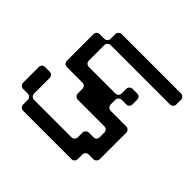

<svg xmlns="http://www.w3.org/2000/svg" viewBox="-163 -880 1070 1070"><g transform="rotate(45 371.5 -345.0)"><path d="M721.7 -628.9Q721.7 -618.2 714.8 -611.3Q707 -603.5 697.3 -603.5Q541 -603.5 229.5 -603.5Q218.8 -603.5 211.9 -596.7Q204.1 -588.9 204.1 -579.1Q204.1 -538.1 204.1 -456.1Q204.1 -446.3 211.9 -438.5Q218.8 -431.6 229.5 -431.6Q298.8 -431.6 438.5 -431.6Q448.2 -431.6 456.1 -438.5Q462.9 -446.3 462.9 -456.1Q462.9 -468.8 462.9 -493.2Q462.9 -502.9 470.7 -510.7Q477.5 -517.6 488.3 -517.6Q500 -517.6 524.4 -517.6Q535.2 -517.6 542 -510.7Q548.8 -502.9 548.8 -493.2Q548.8 -480.5 548.8 -456.1Q548.8 -446.3 542 -438.5Q535.2 -431.6 524.4 -431.6Q512.7 -431.6 488.3 -431.6Q477.5 -431.6 470.7 -423.8Q462.9 -417 462.9 -406.2Q462.9 -394.5 462.9 -370.1Q462.9 -359.4 470.7 -352.5Q477.5 -344.7 488.3 -344.7Q528.3 -344.7 610.4 -344.7Q621.1 -344.7 627.9 -337.9Q635.7 -330.1 635.7 -320.3Q635.7 -251 635.7 -111.3Q635.7 -100.6 627.9 -93.8Q621.1 -85.9 610.4 -85.9Q598.6 -85.9 574.2 -85.9Q563.5 -85.9 556.6 -79.1Q548.8 -72.3 548.8 -61.5Q548.8 -49.8 548.8 -25.4Q548.8 -14.6 542 -7.8Q535.2 0 524.4 0Q397.5 0 142.6 0Q132.8 0 125 -7.8Q118.2 -14.6 118.2 -25.4Q118.2 -37.1 118.2 -61.5Q118.2 -72.3 110.4 -79.1Q103.5 -85.9 92.8 -85.9Q81.1 -85.9 56.6 -85.9Q45.9 -85.9 39.1 -93.8Q32.2 -100.6 32.2 -111.3Q32.2 -152.3 32.2 -234.4Q32.2 -244.1 39.1 -252Q45.9 -258.8 56.6 -258.8Q68.4 -258.8 92.8 -258.8Q103.5 -258.8 110.4 -252Q118.2 -244.1 118.2 -234.4Q118.2 -193.4 118.2 -111.3Q118.2 -100.6 125 -93.8Q132.8 -85.9 142.6 -85.9Q241.2 -85.9 438.5 -85.9Q448.2 -85.9 456.1 -93.8Q462.9 -100.6 462.9 -111.3Q462.9 -123 462.9 -147.5Q462.9 -158.2 470.7 -165Q477.5 -172.9 488.3 -172.9Q500 -172.9 524.4 -172.9Q535.2 -172.9 542 -179.7Q548.8 -187.5 548.8 -197.3Q548.8 -210 548.8 -234.4Q548.8 -244.1 542 -252Q535.2 -258.8 524.4 -258.8Q455.1 -258.8 315.4 -258.8Q304.7 -258.8 297.9 -266.6Q290 -273.4 290 -284.2Q290 -295.9 290 -320.3Q290 -330.1 283.2 -337.9Q276.4 -344.7 265.6 -344.7Q224.6 -344.7 142.6 -344.7Q132.8 -344.7 125 -352.5Q118.2 -359.4 118.2 -370.1Q118.2 -439.5 118.2 -579.1Q118.2 -588.9 125 -596.7Q132.8 -603.5 142.6 -603.5Q155.3 -603.5 179.7 -603.5Q189.5 -603.5 197.3 -611.3Q204.1 -618.2 204.1 -628.9Q204.1 -640.6 204.1 -665Q204.1 -675.8 211.9 -682.6Q218.8 -690.4 229.5 -690.4Q384.8 -690.4 697.3 -690.4Q707 -690.4 714.8 -682.6Q721.7 -675.8 721.7 -665Q721.7 -656.2 721.7 -647.5Q721.7 -637.7 721.7 -628.9Z"/></g></svg>

Font: Stal Type
Style: Alien
Weight: 400
Designer: daniel chilleron
Version: Version 1.0